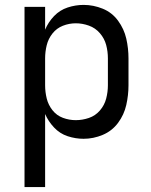

<svg xmlns="http://www.w3.org/2000/svg" viewBox="-20 -558 616 783"><path d="M80 205H164V-93Q177 -63 200.5 -38Q224 -13 256 -2.5Q288 8 321 8Q361 8 399 -8Q437 -24 461.5 -57Q486 -90 495 -130Q504 -170 504 -210V-320Q504 -361 495 -400.5Q486 -440 461.5 -473.5Q437 -507 399 -522.5Q361 -538 321 -538Q288 -538 256 -527.5Q224 -517 200.5 -492.5Q177 -468 164 -437V-530H80ZM289 -68Q262 -68 236.5 -77.5Q211 -87 194 -108.5Q177 -130 170.5 -156.5Q164 -183 164 -210V-320Q164 -347 170.5 -373.5Q177 -400 194 -421.5Q211 -443 236.5 -453Q262 -463 289 -463Q316 -463 342.5 -453.5Q369 -444 387.5 -422.5Q406 -401 413 -374.5Q420 -348 420 -320V-210Q420 -183 413 -156Q406 -129 387.5 -107.5Q369 -86 342.5 -77Q316 -68 289 -68Z"/></svg>

Font: Iosevka SS01 Extended
Style: Regular
Weight: 400
Width: 7
Monospace: yes
Designer: Belleve Invis
Foundry: Belleve Invis
Version: Version 3.4.7; ttfautohint (v1.8.3)